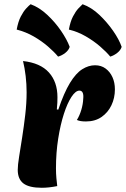

<svg xmlns="http://www.w3.org/2000/svg" viewBox="-20 -887 596 909"><path d="M256 -368Q283 -448 311 -494Q339 -540 369 -559Q399 -578 430 -578Q459 -578 480 -562.5Q501 -547 512.5 -521.5Q524 -496 524 -464Q524 -423 507.5 -388.5Q491 -354 460.5 -333Q430 -312 387 -312Q374 -312 363.5 -313.5Q353 -315 344 -319Q357 -340 365 -367Q373 -394 374 -419Q376 -438 371.5 -448Q367 -458 356 -458Q338 -458 318.5 -428.5Q299 -399 282.5 -348Q266 -297 255.5 -230.5Q245 -164 245 -90Q245 -64 247 -43.5Q249 -23 251 -6Q231 -2 213 0Q195 2 178 2Q118 2 91 -18.5Q64 -39 64 -83Q64 -105 70.5 -145.5Q77 -186 85 -237Q93 -288 99.5 -343.5Q106 -399 106 -450Q106 -489 101.5 -527Q97 -565 89 -598Q171 -589 211.5 -544Q252 -499 252 -427Q252 -416 251.5 -401Q251 -386 249 -369ZM556 -665Q551 -649 535 -636.5Q519 -624 502 -619Q484 -641 454 -667Q424 -693 386 -715Q348 -737 306 -747Q313 -785 325.5 -809Q338 -833 351 -847Q364 -861 371 -867Q413 -852 450 -817Q487 -782 515.5 -741Q544 -700 556 -665ZM310 -665Q305 -649 289 -636.5Q273 -624 255 -619Q237 -641 207 -667Q177 -693 139.5 -714.5Q102 -736 59 -747Q66 -785 78.5 -809Q91 -833 104 -847Q117 -861 125 -867Q166 -852 203.5 -817Q241 -782 269 -741Q297 -700 310 -665Z"/></svg>

Font: Merienda ExtraBold
Style: Regular
Weight: 800
Designer: Eduardo Rodriguez Tunni
Foundry: Eduardo Rodriguez Tunni
Version: Version 2.001